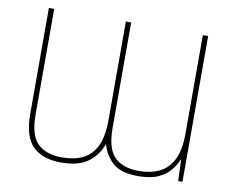

<svg xmlns="http://www.w3.org/2000/svg" viewBox="-79 -815 1118 926"><g transform="rotate(10 480.5 -352.0)"><path d="M274 10Q184 10 136 -37Q88 -84 88 -197V-714H114V-198Q114 -95 155.5 -55Q197 -15 274 -15Q334 -15 376.5 -35.5Q419 -56 442 -103.5Q465 -151 465 -233V-714H491V-198Q491 -95 532.5 -55Q574 -15 651 -15Q708 -15 751 -35.5Q794 -56 818 -103.5Q842 -151 842 -233V-714H868V0H847L843 -104H841Q831 -78 809.5 -51.5Q788 -25 750.5 -7.5Q713 10 651 10Q570 10 530 -24Q490 -58 474 -113H472Q453 -59 406.5 -24.5Q360 10 274 10Z"/></g></svg>

Font: Noto Sans Thin
Style: Regular
Weight: 100
Designer: Monotype Design Team
Foundry: Monotype Imaging Inc.
Version: Version 2.007